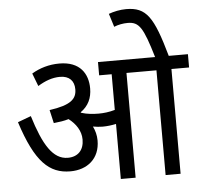

<svg xmlns="http://www.w3.org/2000/svg" viewBox="-58 -947 1063 1008"><g transform="rotate(-5 473.0 -443.0)"><path d="M434 -212C434 -240 427 -265 416 -287C434 -284 451 -282 466 -282C491 -282 514 -285 538 -290V0H616V-552H774V0H853V-552H946V-622H845C786 -831 750 -886 643 -886C612 -886 578 -879 551 -869L573 -799C594 -808 621 -813 645 -813C706 -813 726 -780 773 -622H472V-552H538V-364C507 -355 478 -352 452 -352C423 -352 390 -355 362 -364C360 -365 359 -366 358 -367C400 -396 419 -437 419 -488C419 -565 378 -632 269 -632C214 -632 165 -617 123 -592L149 -524C188 -548 226 -562 266 -562C316 -562 341 -534 341 -490C341 -439 310 -409 197 -393L213 -323C243 -326 269 -330 292 -337C329 -309 356 -270 356 -224C356 -168 324 -135 271 -135C192 -135 143 -217 96 -370L26 -344C95 -129 168 -63 278 -63C367 -63 434 -116 434 -212Z"/></g></svg>

Font: Noto Sans Devanagari SemiCondensed
Style: Regular
Weight: 400
Width: 4
Designer: Jelle Bosma - Monotype Design Team
Foundry: Monotype Imaging Inc.
Version: Version 2.004